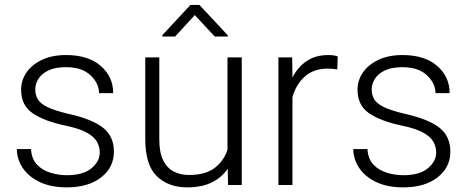

<svg xmlns="http://www.w3.org/2000/svg" viewBox="-20 -766 1940 795"><path d="M393.1 -134.8Q393.1 -156.7 382.3 -177.5Q371.6 -198.2 341.1 -215.8Q310.5 -233.4 252 -245.6Q163.6 -264.2 115.5 -296.9Q67.4 -329.6 67.4 -394.5Q67.4 -434.1 90.1 -466.6Q112.8 -499 154.5 -518.6Q196.3 -538.1 253.4 -538.1Q345.2 -538.1 397 -493.2Q448.7 -448.2 448.7 -380.4H390.1Q390.1 -420.9 354.7 -454.3Q319.3 -487.8 253.4 -487.8Q208 -487.8 179.9 -474.1Q151.9 -460.4 138.9 -439.2Q126 -418 126 -396Q126 -373 136.5 -355Q147 -336.9 177.2 -322.3Q207.5 -307.6 266.6 -293.9Q362.8 -272 407.2 -236.6Q451.7 -201.2 451.7 -138.2Q451.7 -72.8 398.7 -31.5Q345.7 9.8 256.8 9.8Q189.9 9.8 143.6 -12.7Q97.2 -35.2 73.5 -71.5Q49.8 -107.9 49.8 -148.9H108.4Q110.8 -107.4 133.8 -83.7Q156.7 -60.1 190.2 -50.3Q223.6 -40.5 256.8 -40.5Q323.7 -40.5 358.4 -69.1Q393.1 -97.7 393.1 -134.8Z M924.3 0 922.9 -67.4Q898.4 -31.2 856.9 -10.7Q815.4 9.8 754.9 9.8Q677.2 9.8 629.4 -36.4Q581.5 -82.5 581.5 -190.4V-528.3H639.6V-189.5Q639.6 -133.3 656.2 -101.1Q672.9 -68.8 700.7 -55.2Q728.5 -41.5 761.7 -41.5Q831.5 -41.5 869.4 -71Q907.2 -100.6 921.9 -145.5V-528.3H981V0ZM805.7 -745.6 923.3 -619.6V-614.7H869.1L786.6 -703.6L705.1 -614.7H652.3V-620.6L768.6 -745.6Z M1378.4 -532.2 1376.5 -478.5Q1367.2 -480 1357.9 -481Q1348.6 -481.9 1337.4 -481.9Q1278.3 -481.9 1241.7 -448.7Q1205.1 -415.5 1190.9 -363.3V0H1132.8V-528.3H1189.9L1190.9 -444.8Q1212.4 -487.8 1249.3 -512.9Q1286.1 -538.1 1339.8 -538.1Q1363.8 -538.1 1378.4 -532.2Z M1786.1 -134.8Q1786.1 -156.7 1775.4 -177.5Q1764.6 -198.2 1734.1 -215.8Q1703.6 -233.4 1645 -245.6Q1556.6 -264.2 1508.5 -296.9Q1460.4 -329.6 1460.4 -394.5Q1460.4 -434.1 1483.2 -466.6Q1505.9 -499 1547.6 -518.6Q1589.4 -538.1 1646.5 -538.1Q1738.3 -538.1 1790 -493.2Q1841.8 -448.2 1841.8 -380.4H1783.2Q1783.2 -420.9 1747.8 -454.3Q1712.4 -487.8 1646.5 -487.8Q1601.1 -487.8 1573 -474.1Q1544.9 -460.4 1532 -439.2Q1519 -418 1519 -396Q1519 -373 1529.5 -355Q1540 -336.9 1570.3 -322.3Q1600.6 -307.6 1659.7 -293.9Q1755.9 -272 1800.3 -236.6Q1844.7 -201.2 1844.7 -138.2Q1844.7 -72.8 1791.7 -31.5Q1738.8 9.8 1649.9 9.8Q1583 9.8 1536.6 -12.7Q1490.2 -35.2 1466.6 -71.5Q1442.9 -107.9 1442.9 -148.9H1501.5Q1503.9 -107.4 1526.9 -83.7Q1549.8 -60.1 1583.3 -50.3Q1616.7 -40.5 1649.9 -40.5Q1716.8 -40.5 1751.5 -69.1Q1786.1 -97.7 1786.1 -134.8Z"/></svg>

Font: Vazirmatn RD UI ExtraLight
Style: Regular
Weight: 200
Designer: Saber Rastikerdar
Foundry: Saber Rastikerdar
Version: Version 33.003